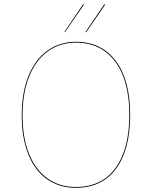

<svg xmlns="http://www.w3.org/2000/svg" viewBox="-20 -890 727 919"><path d="M603 -340Q603 -174 535.5 -82.5Q468 9 343 9Q264 9 205.5 -32Q147 -73 115.5 -151.5Q84 -230 84 -338Q84 -446 116 -525.5Q148 -605 207 -647.5Q266 -690 343 -690Q465 -690 534 -598.5Q603 -507 603 -340ZM88 -338Q88 -231 119 -154Q150 -77 207.5 -36Q265 5 343 5Q466 5 532.5 -85.5Q599 -176 599 -340Q599 -505 531 -595.5Q463 -686 343 -686Q267 -686 209 -644Q151 -602 119.5 -523.5Q88 -445 88 -338ZM382 -868 291 -736 288 -737 378 -870ZM483 -867 392 -735 389 -737 479 -869Z"/></svg>

Font: FiraGO Four
Style: Regular
Weight: 100
Designer: bBox Type
Foundry: bBox Type GmbH
Version: Version 1.001